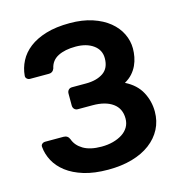

<svg xmlns="http://www.w3.org/2000/svg" viewBox="-107 -806 859 912"><g transform="rotate(-15 323.0 -350.0)"><path d="M315 10Q246 10 195.5 -5.5Q145 -21 111 -47Q77 -73 59 -106.5Q41 -140 38 -176Q37 -185 43.5 -190.5Q50 -196 59 -196H149Q170 -196 178 -176Q189 -144 222.5 -124Q256 -104 312 -104Q343 -104 369 -111Q395 -118 414.5 -130.5Q434 -143 445 -161.5Q456 -180 456 -204Q456 -253 420 -279Q384 -305 321 -305H249Q238 -305 231.5 -312Q225 -319 225 -330V-388Q225 -399 231.5 -406Q238 -413 249 -413H318Q370 -413 402.5 -435Q435 -457 435 -506Q435 -547 401.5 -571Q368 -595 315 -595Q262 -595 228 -577.5Q194 -560 186 -522Q179 -503 160 -503H67Q58 -503 51.5 -509Q45 -515 46 -524Q49 -561 66.5 -595Q84 -629 117 -654.5Q150 -680 199.5 -695Q249 -710 317 -710Q379 -710 427.5 -694Q476 -678 509 -651Q542 -624 559 -589Q576 -554 576 -516Q576 -496 572 -475Q568 -454 559 -434.5Q550 -415 535 -398Q520 -381 497 -368Q551 -341 575 -296Q599 -251 599 -200Q599 -153 579 -114.5Q559 -76 522 -48Q485 -20 432.5 -5Q380 10 315 10Z"/></g></svg>

Font: Fz Rubik Med
Style: Regular
Weight: 500
Designer: Hubert and Fischer
Foundry: Hubert and Fischer
Version: Vit hóa bi FontZin.com